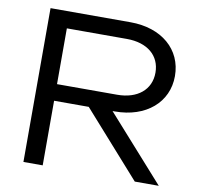

<svg xmlns="http://www.w3.org/2000/svg" viewBox="-82 -836 953 922"><g transform="rotate(10 394.0 -375.0)"><path d="M634 0H751L470 -315H481C633 -315 736 -404 736 -532C736 -662 633 -750 481 -750H91V0H185V-315H354ZM185 -396V-668H478C577 -668 641 -616 641 -532C641 -449 577 -396 478 -396Z"/></g></svg>

Font: Bounded Light
Style: Regular
Weight: 300
Designer: Vlad Churkin
Version: Version 3.0